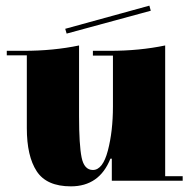

<svg xmlns="http://www.w3.org/2000/svg" viewBox="-20 -649 677 680"><path d="M565 -25H627V-9H376V-87H371Q332 11 231 11Q145 11 110 -42.5Q75 -96 75 -195V-453H4V-469H64Q169 -469 260 -488V-237Q260 -136 269 -91.5Q278 -47 309 -47Q344 -47 362 -115.5Q380 -184 380 -272V-452H309V-469H369Q474 -469 565 -488ZM509 -629 514 -611 216 -530 211 -547Z"/></svg>

Font: Elsie Swash Caps Black
Style: Regular
Weight: 900
Designer: Alejandro Inler
Foundry: Alejandro Inler
Version: 1.001